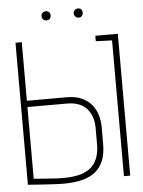

<svg xmlns="http://www.w3.org/2000/svg" viewBox="-58 -887 705 944"><g transform="rotate(-5 295.0 -415.0)"><path d="M204 -841Q194 -841 187.5 -835Q181 -829 181 -819Q181 -809 187.5 -802.5Q194 -796 204 -796Q214 -796 220 -802.5Q226 -809 226 -819Q226 -829 220 -835Q214 -841 204 -841ZM363 -841Q353 -841 346.5 -835Q340 -829 340 -819Q340 -809 346.5 -802.5Q353 -796 363 -796Q373 -796 378.5 -802.5Q384 -809 384 -819Q384 -829 378.5 -835Q373 -841 363 -841ZM436 -673 516 -670V0H547V-700H436ZM269 -411H73V-700H42V1Q42 1 56 2Q70 3 91.5 4.5Q113 6 136.5 7.5Q160 9 181.5 10Q203 11 216 11Q268 11 307.5 1.5Q347 -8 374 -29.5Q401 -51 414.5 -85Q428 -119 428 -168V-251Q428 -281 419.5 -309.5Q411 -338 392 -361Q373 -384 343 -397.5Q313 -411 269 -411ZM398 -166Q398 -133 389 -105.5Q380 -78 360 -58Q340 -38 305 -27.5Q270 -17 217 -17Q202 -17 183.5 -18Q165 -19 146.5 -20.5Q128 -22 111.5 -23Q95 -24 85 -25Q75 -26 73 -26V-380H271Q301 -380 325 -371Q349 -362 365 -344.5Q381 -327 389.5 -303Q398 -279 398 -249Z"/></g></svg>

Font: Advent Pro ExtraLight
Style: Regular
Weight: 250
Version: Version 3.000